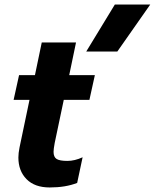

<svg xmlns="http://www.w3.org/2000/svg" viewBox="-20 -811 682 846"><path d="M486 -791H642L497 -584H360ZM61 -117Q61 -136 66 -161L110 -371H40L64 -480H134L164 -624H315L285 -480H398L374 -371H261L221 -181Q216 -154 216 -142Q216 -119 229.5 -110.5Q243 -102 277 -102Q309 -102 344 -118L320 -5Q269 15 199 15Q133 15 97 -21.5Q61 -58 61 -117Z"/></svg>

Font: Prompt Semibold
Style: Italic
Weight: 600
Italic angle: -12°
Designer: Katatrad Team
Foundry: CadsonDemak
Version: Version 1.000